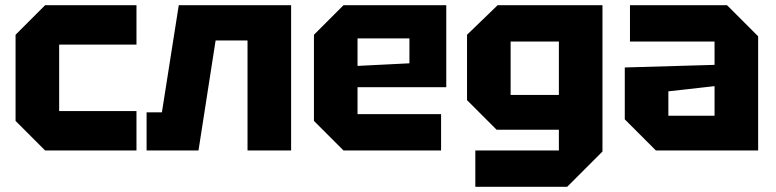

<svg xmlns="http://www.w3.org/2000/svg" viewBox="-20 -580 2990 740"><path d="M40 -114V-446L154 -560H506V-408H208V-152H506V0H154Z M1102 -560V0H934V-424H811L745 0H545V-147H604L669 -560Z M1190 -114V-446L1304 -560H1700V-244H1358V-140H1680V0H1304ZM1358 -326 1558 -336V-432H1358Z M1812 140V0H2134V-80H1894L1780 -194V-446L1898 -560H2302V4L2166 140ZM1948 -420V-214H2134V-420Z M2388 -120V-320L2734 -330V-420H2408V-560H2782L2902 -440V0H2508ZM2556 -228V-134H2734V-248Z"/></svg>

Font: Tektur
Style: Bold
Weight: 700
Designer: Adam Jagosz
Foundry: Adam Jagosz
Version: Version 1.005;gftools[0.9.30]